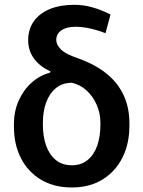

<svg xmlns="http://www.w3.org/2000/svg" viewBox="-20 -786 606 815"><path d="M285.2 9.8Q209 9.8 153.8 -23.4Q98.6 -56.6 68.8 -114.7Q39.1 -172.9 39.1 -249V-258.8Q39.1 -313.5 59.3 -358.9Q79.6 -404.3 114.3 -435.3Q148.9 -466.3 192.4 -477.5L194.3 -482.9Q149.4 -503.4 124.5 -537.1Q99.6 -570.8 99.6 -615.2Q99.6 -661.6 123.3 -695.3Q147 -729 190.9 -747.3Q234.9 -765.6 295.4 -765.6Q334 -765.6 371.3 -755.1Q408.7 -744.6 449.2 -724.6L427.7 -645Q409.7 -652.3 388.7 -658.4Q367.7 -664.6 345.2 -668.5Q322.8 -672.4 300.8 -672.4Q262.2 -672.4 240.5 -657.2Q218.8 -642.1 218.8 -616.2Q218.8 -596.7 238 -576.9Q257.3 -557.1 309.1 -539.1Q382.3 -513.7 431.2 -474.4Q480 -435.1 504.6 -382.3Q529.3 -329.6 529.3 -262.2V-252Q529.3 -175.3 499.5 -116.5Q469.7 -57.6 415 -23.9Q360.4 9.8 285.2 9.8ZM285.2 -84.5Q324.7 -84.5 351.8 -106.7Q378.9 -128.9 392.6 -167.5Q406.2 -206.1 406.2 -255.9V-265.6Q406.2 -304.2 390.9 -340.1Q375.5 -376 348.1 -401.4Q320.8 -426.8 285.2 -434.6Q245.1 -434.6 217.8 -412.4Q190.4 -390.1 176.3 -352.1Q162.1 -314 162.1 -265.6V-255.9Q162.1 -206.1 176 -167.5Q189.9 -128.9 217 -106.7Q244.1 -84.5 285.2 -84.5Z"/></svg>

Font: Roboto Slab LO Medium
Style: Regular
Weight: 500
Designer: Google
Version: Version 2.000